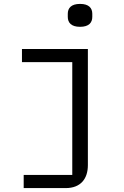

<svg xmlns="http://www.w3.org/2000/svg" viewBox="-20 -768 640 988"><path d="M101.9 199.9H317.8C396 199.9 432.2 150.9 432.2 82V-516H93V-448.2H351.9V132.1H101.9ZM328.8 -681.1C328.8 -652 345.9 -630 392 -630C437.9 -630 454.9 -652 454.9 -681.1V-697.1C454.9 -725.9 437.9 -747.9 392 -747.9C345.9 -747.9 328.8 -725.9 328.8 -697.1Z"/></svg>

Font: Margiela Mono
Style: Regular
Weight: 400
Designer: Mike Abbink, Paul van der Laan, Pieter van Rosmalen
Foundry: Bold Monday
Version: Version 2.003 2021